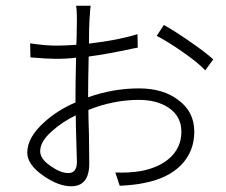

<svg xmlns="http://www.w3.org/2000/svg" viewBox="-20 -625 787 669"><path d="M228 24Q184 24 132 -12Q75 -51 75 -93Q75 -146 134 -199Q180 -241 243 -268V-291Q243 -332 245 -424Q213 -420 175 -420Q145 -420 86 -425L85 -474Q139 -466 175 -466Q210 -466 246 -469Q246 -478 247 -495Q248 -549 248 -560Q248 -590 245 -605H296Q294 -596 293 -570Q292 -564 292 -561Q290 -529 290 -473Q392 -485 459 -506L460 -459Q456 -458 444 -456Q351 -436 289 -428Q287 -338 287 -294V-286Q374 -317 464 -317Q549 -317 602 -276Q657 -235 657 -166.5Q657 -98 612 -51Q566 -3 480 13Q453 19 404 22Q399 22 397 22L382 -24Q428 -22 471 -29Q534 -41 571 -74Q612 -111 612 -166Q612 -220 567 -250Q526 -277 464 -277Q376 -277 288 -242Q288 -213 290 -155Q291 -78 291 -55Q291 24 228 24ZM218 -22Q248 -22 248 -61Q248 -77 246 -130Q244 -191 244 -223Q196 -200 160 -167Q120 -132 120 -98Q120 -71 157 -46Q191 -22 218 -22ZM695 -380Q670 -407 615 -445Q565 -480 526 -500L551 -538Q587 -518 642 -480Q701 -439 723 -418Z"/></svg>

Font: GenSekiGothic TW L
Style: Regular
Weight: 300
Version: Version 1.501;PS 1;hotconv 16.6.51;makeotf.lib2.5.65220